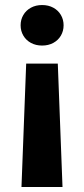

<svg xmlns="http://www.w3.org/2000/svg" viewBox="-20 -558 331 759"><path d="M61.5 -458Q61.5 -480.5 72.3 -498.8Q83 -517.1 102.3 -527.6Q121.6 -538.1 146.5 -538.1Q171.4 -538.1 190.7 -527.6Q210 -517.1 220.7 -498.8Q231.4 -480.5 231.4 -458Q231.4 -435.5 220.7 -417.2Q210 -398.9 190.7 -388.4Q171.4 -377.9 146.5 -377.9Q121.6 -377.9 102.3 -388.4Q83 -398.9 72.3 -417.2Q61.5 -435.5 61.5 -458ZM208.5 -306.6 227.1 181.2H64.9L83.5 -306.6Z"/></svg>

Font: Heebo ExtraBold
Style: Regular
Weight: 800
Designer: Oded Ezer
Foundry: Meir Sadan
Version: Version 2.001; ttfautohint (v1.5.14-ce02) -l 8 -r 50 -G 200 